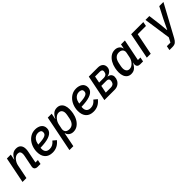

<svg xmlns="http://www.w3.org/2000/svg" viewBox="342 -1972 3612 3612"><g transform="rotate(-45 2148.0 -166.0)"><path d="M131 0H27L131 -520H235L213 -409H218Q246 -469 285.5 -500.5Q325 -532 383 -532Q447 -532 480 -495Q513 -458 513 -392Q513 -376 511 -358.5Q509 -341 505 -322L458 -87H523L506 0H425Q392 0 372 -17Q352 -34 352 -66Q352 -72 353 -78Q354 -84 355 -90L400 -315Q403 -330 404.5 -344Q406 -358 406 -370Q406 -405 390 -423.5Q374 -442 338 -442Q311 -442 288.5 -430Q266 -418 247 -398Q225 -374 209 -342.5Q193 -311 187 -280Z M823 12Q722 12 669 -46Q616 -104 616 -208Q616 -228 618 -247.5Q620 -267 624 -285Q638 -354 674.5 -410Q711 -466 766.5 -499Q822 -532 893 -532Q924 -532 955.5 -524Q987 -516 1012 -499.5Q1037 -483 1052.5 -456Q1068 -429 1068 -390Q1068 -357 1055 -330Q1042 -303 1015 -282Q988 -261 946.5 -246.5Q905 -232 849.5 -224.5Q794 -217 722 -215Q721 -206 720.5 -197Q720 -188 720 -182Q720 -134 746.5 -105Q773 -76 830 -76Q873 -76 908 -95Q943 -114 975 -154L1041 -99Q992 -39 938 -13.5Q884 12 823 12ZM885 -448Q849 -448 819 -431.5Q789 -415 768.5 -385Q748 -355 740 -314L734 -288Q806 -291 851 -298Q896 -305 921 -317.5Q946 -330 955.5 -346.5Q965 -363 965 -385Q965 -423 939.5 -435.5Q914 -448 885 -448Z M1075 200 1219 -520H1323L1300 -404H1304Q1335 -468 1374.5 -500Q1414 -532 1472 -532Q1520 -532 1554 -508Q1588 -484 1605 -441.5Q1622 -399 1622 -341Q1622 -317 1619.5 -292Q1617 -267 1613 -243Q1600 -172 1567.5 -114.5Q1535 -57 1486 -22.5Q1437 12 1374 12Q1324 12 1286.5 -14.5Q1249 -41 1240 -87H1236L1179 200ZM1355 -77Q1411 -77 1446.5 -113Q1482 -149 1496 -217L1510 -290Q1512 -302 1514 -316.5Q1516 -331 1516 -344Q1516 -373 1506.5 -395Q1497 -417 1478.5 -430Q1460 -443 1431 -443Q1400 -443 1376 -429Q1352 -415 1332 -393Q1311 -370 1296 -341Q1281 -312 1274 -277L1255 -183Q1250 -154 1259 -129.5Q1268 -105 1292 -91Q1316 -77 1355 -77Z M1913 12Q1812 12 1759 -46Q1706 -104 1706 -208Q1706 -228 1708 -247.5Q1710 -267 1714 -285Q1728 -354 1764.5 -410Q1801 -466 1856.5 -499Q1912 -532 1983 -532Q2014 -532 2045.5 -524Q2077 -516 2102 -499.5Q2127 -483 2142.5 -456Q2158 -429 2158 -390Q2158 -357 2145 -330Q2132 -303 2105 -282Q2078 -261 2036.5 -246.5Q1995 -232 1939.5 -224.5Q1884 -217 1812 -215Q1811 -206 1810.5 -197Q1810 -188 1810 -182Q1810 -134 1836.5 -105Q1863 -76 1920 -76Q1963 -76 1998 -95Q2033 -114 2065 -154L2131 -99Q2082 -39 2028 -13.5Q1974 12 1913 12ZM1975 -448Q1939 -448 1909 -431.5Q1879 -415 1858.5 -385Q1838 -355 1830 -314L1824 -288Q1896 -291 1941 -298Q1986 -305 2011 -317.5Q2036 -330 2045.5 -346.5Q2055 -363 2055 -385Q2055 -423 2029.5 -435.5Q2004 -448 1975 -448Z M2205 0 2310 -520H2552Q2613 -520 2648.5 -489Q2684 -458 2684 -406Q2684 -355 2651 -319.5Q2618 -284 2564 -274L2563 -270Q2609 -262 2631 -236Q2653 -210 2653 -173Q2653 -127 2631.5 -87.5Q2610 -48 2570 -24Q2530 0 2476 0ZM2323 -81H2459Q2495 -81 2517.5 -97.5Q2540 -114 2546 -143Q2548 -153 2549.5 -163.5Q2551 -174 2551 -180Q2551 -205 2535 -217.5Q2519 -230 2489 -230H2353ZM2368 -303H2494Q2525 -303 2548.5 -318.5Q2572 -334 2578 -366Q2580 -373 2581 -382Q2582 -391 2582 -397Q2582 -417 2566 -427.5Q2550 -438 2523 -438H2395Z M3234 0H3155Q3120 0 3099.5 -18.5Q3079 -37 3079 -68Q3079 -75 3080 -83Q3081 -91 3082 -97L3086 -116H3082Q3051 -52 3011.5 -20Q2972 12 2913 12Q2865 12 2831.5 -12Q2798 -36 2780.5 -78.5Q2763 -121 2763 -179Q2763 -205 2766 -231Q2769 -257 2774 -283Q2788 -352 2820.5 -408.5Q2853 -465 2901.5 -498.5Q2950 -532 3012 -532Q3062 -532 3099.5 -505.5Q3137 -479 3145 -433H3150L3167 -520H3271L3184 -87H3251ZM2954 -77Q2986 -77 3010 -91.5Q3034 -106 3054 -127Q3076 -150 3090.5 -179.5Q3105 -209 3111 -242L3130 -337Q3136 -366 3126.5 -390Q3117 -414 3093.5 -428.5Q3070 -443 3032 -443Q2975 -443 2939.5 -407Q2904 -371 2890 -303L2875 -230Q2873 -218 2871.5 -203Q2870 -188 2870 -176Q2870 -148 2879.5 -125.5Q2889 -103 2907.5 -90Q2926 -77 2954 -77Z M3334 0 3437 -520H3761L3744 -433H3525L3438 0Z M4066 -289 4185 -520H4296L3958 103Q3931 154 3900.5 177Q3870 200 3815 200H3736L3753 114H3848L3897 22L3818 -520H3921L3951 -289L3970 -98H3975Z"/></g></svg>

Font: IBM Plex Sans Medium
Style: Italic
Weight: 500
Italic angle: -11.31°
Designer: Mike Abbink, Paul van der Laan, Pieter van Rosmalen
Foundry: Bold Monday
Version: Version 3.201